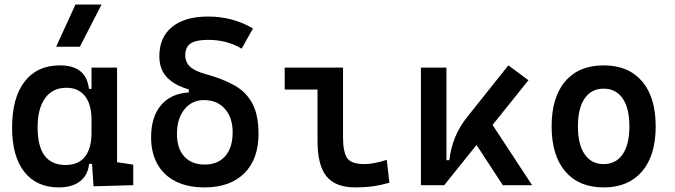

<svg xmlns="http://www.w3.org/2000/svg" viewBox="-20 -815 2970 845"><path d="M238.8 9.8Q141.1 9.8 87.2 -58.3Q33.2 -126.5 33.2 -253.9Q33.2 -384.3 88.1 -455.8Q143.1 -527.3 243.7 -527.3Q301.8 -527.3 333.5 -501.7Q365.2 -476.1 371.6 -423.8H413.1L382.8 -287.6Q382.8 -355.5 354 -392.1Q325.2 -428.7 272 -428.7Q211.4 -428.7 178.5 -383.1Q145.5 -337.4 145.5 -253.9Q145.5 -88.9 268.6 -88.9Q325.2 -88.9 354 -125.5Q382.8 -162.1 382.8 -230V-256.3L418 -93.8H372.1Q368.7 -59.6 351.3 -36.4Q334 -13.2 305.4 -1.7Q276.9 9.8 238.8 9.8ZM391.6 4.9 382.8 -128.9V-243.7L495.1 -223.1V-101.1L566.4 -90.3V0ZM382.8 -166V-517.6H495.1V-186.5ZM227.1 -609.4 312 -794.9H426.8L331.5 -609.4Z M880.4 9.8Q806.6 9.8 753.9 -16.4Q701.2 -42.5 673.1 -92Q645 -141.6 645 -210.9Q645 -299.8 688.2 -351.6Q731.4 -403.3 811 -408.2V-440.4L833.5 -415.5Q779.3 -428.2 745.6 -449.5Q711.9 -470.7 696.5 -500Q681.2 -529.3 681.2 -566.9Q681.2 -650.9 737.3 -696.5Q793.5 -742.2 895.5 -742.2Q1004.4 -742.2 1093.3 -689.9L1043.5 -600.6Q980.5 -639.6 895.5 -639.6Q842.8 -639.6 819.1 -623.8Q795.4 -607.9 795.4 -571.8Q795.4 -542 815.7 -522.2Q835.9 -502.4 886.7 -488.3Q960.4 -468.3 1012.2 -439Q1064 -409.7 1090.8 -359.4Q1117.7 -309.1 1117.7 -225.6Q1117.7 -114.3 1054.9 -52.2Q992.2 9.8 880.4 9.8ZM881.3 -90.8Q939 -90.8 971.4 -128.2Q1003.9 -165.5 1003.9 -232.9Q1003.9 -297.9 969.5 -336.2Q935.1 -374.5 877.9 -374.5Q824.7 -374.5 791.7 -333.7Q758.8 -293 758.8 -225.6Q758.8 -161.6 791 -126.2Q823.2 -90.8 881.3 -90.8Z M1544.9 9.8Q1456.1 9.8 1416.7 -39.1Q1377.4 -87.9 1377.4 -195.3V-517.6H1489.7V-210Q1489.7 -148.4 1507.1 -120.6Q1524.4 -92.8 1584 -92.8Q1623 -92.8 1682.1 -111.3L1693.8 -10.7Q1655.8 0 1620.4 4.9Q1585 9.8 1544.9 9.8ZM1232.9 -420.9V-517.6H1390.6V-420.9Z M1935.1 0 1916.5 -109.9H1957.5Q1963.4 -162.1 1982.7 -210Q2002 -257.8 2037.1 -301.3L2217.3 -527.3L2305.7 -461.9ZM1832.5 0V-517.6H1944.8V-52.2L1935.1 0ZM2192.9 0 2043.5 -228.5 2127 -296.9 2321.8 0Z M2636.7 9.8Q2527.8 9.8 2467.8 -60.5Q2407.7 -130.9 2407.7 -258.8Q2407.7 -387.2 2467.8 -457.3Q2527.8 -527.3 2636.7 -527.3Q2745.6 -527.3 2805.7 -457.3Q2865.7 -387.2 2865.7 -258.8Q2865.7 -130.9 2805.7 -60.5Q2745.6 9.8 2636.7 9.8ZM2636.7 -92.8Q2690.9 -92.8 2720.5 -136.2Q2750 -179.7 2750 -258.8Q2750 -338.4 2720.5 -381.6Q2690.9 -424.8 2636.7 -424.8Q2582.5 -424.8 2553 -381.6Q2523.4 -338.4 2523.4 -258.8Q2523.4 -179.7 2553 -136.2Q2582.5 -92.8 2636.7 -92.8Z"/></svg>

Font: Cascadia Mono Medium
Style: Regular
Weight: 500
Monospace: yes
Designer: Aaron Bell
Foundry: Saja Typeworks
Version: Version 2407.024